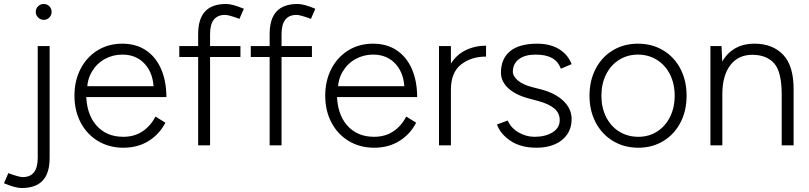

<svg xmlns="http://www.w3.org/2000/svg" viewBox="-70 -732 4077 967"><path d="M110 -672Q110 -689 122 -700.5Q134 -712 150 -712Q167 -712 178.5 -700.5Q190 -689 190 -672Q190 -656 178.5 -644Q167 -632 150 -632Q134 -632 122 -644Q110 -656 110 -672ZM-50 191 -28 140Q26 160 44 160Q82 160 101 136Q120 112 120 63V-500H180V63Q180 140 145 177.5Q110 215 39 215Q23 215 1 209Q-21 203 -50 191Z M305 -250Q305 -326 336 -385.5Q367 -445 421.5 -478.5Q476 -512 546 -512Q616 -512 666 -478Q716 -444 742 -383Q768 -322 768 -243H341L364 -262Q364 -160 414.5 -101.5Q465 -43 551 -43Q607 -43 648 -70.5Q689 -98 713 -145L763 -114Q733 -56 678.5 -22Q624 12 551 12Q480 12 424 -21.5Q368 -55 336.5 -114.5Q305 -174 305 -250ZM344 -298H729L704 -279Q704 -359 661 -408Q618 -457 546 -457Q498 -457 457.5 -434.5Q417 -412 393 -371.5Q369 -331 369 -280Z M1069 -712Q1085 -712 1107 -706Q1129 -700 1158 -688L1136 -637Q1082 -657 1064 -657Q1026 -657 1007 -633Q988 -609 988 -560V0H928V-560Q928 -637 963 -674.5Q998 -712 1069 -712ZM833 -500H1141V-445H833Z M1429 -712Q1445 -712 1467 -706Q1489 -700 1518 -688L1496 -637Q1442 -657 1424 -657Q1386 -657 1367 -633Q1348 -609 1348 -560V0H1288V-560Q1288 -637 1323 -674.5Q1358 -712 1429 -712ZM1193 -500H1501V-445H1193Z M1568 -250Q1568 -326 1599 -385.5Q1630 -445 1684.5 -478.5Q1739 -512 1809 -512Q1879 -512 1929 -478Q1979 -444 2005 -383Q2031 -322 2031 -243H1604L1627 -262Q1627 -160 1677.5 -101.5Q1728 -43 1814 -43Q1870 -43 1911 -70.5Q1952 -98 1976 -145L2026 -114Q1996 -56 1941.5 -22Q1887 12 1814 12Q1743 12 1687 -21.5Q1631 -55 1599.5 -114.5Q1568 -174 1568 -250ZM1607 -298H1992L1967 -279Q1967 -359 1924 -408Q1881 -457 1809 -457Q1761 -457 1720.5 -434.5Q1680 -412 1656 -371.5Q1632 -331 1632 -280Z M2378 -502V-447Q2303 -447 2252 -407Q2201 -367 2201 -280L2166 -274Q2166 -351 2195.5 -402.5Q2225 -454 2273 -478Q2321 -502 2378 -502ZM2141 -500H2201V0H2141Z M2433 -105 2487 -125Q2503 -88 2541 -65.5Q2579 -43 2622 -43Q2677 -43 2713 -65.5Q2749 -88 2749 -127Q2749 -162 2722.5 -185Q2696 -208 2642 -223L2593 -236Q2526 -254 2489.5 -288Q2453 -322 2453 -366Q2453 -436 2499 -474Q2545 -512 2636 -512Q2700 -512 2745 -485Q2790 -458 2809 -409L2755 -386Q2740 -424 2709 -440.5Q2678 -457 2627 -457Q2574 -457 2543.5 -434Q2513 -411 2513 -371Q2513 -348 2538.5 -326.5Q2564 -305 2611 -293L2654 -282Q2727 -263 2768 -223.5Q2809 -184 2809 -132Q2809 -88 2786.5 -55Q2764 -22 2724 -5Q2684 12 2633 12Q2553 12 2501.5 -22.5Q2450 -57 2433 -105Z M2899 -250Q2899 -326 2930 -385.5Q2961 -445 3016.5 -478.5Q3072 -512 3143 -512Q3214 -512 3270 -478.5Q3326 -445 3357 -385.5Q3388 -326 3388 -250Q3388 -174 3357 -114.5Q3326 -55 3270.5 -21.5Q3215 12 3145 12Q3074 12 3018 -21.5Q2962 -55 2930.5 -114.5Q2899 -174 2899 -250ZM3328 -250Q3328 -310 3304.5 -357Q3281 -404 3238.5 -430.5Q3196 -457 3143 -457Q3090 -457 3048 -430.5Q3006 -404 2982.5 -357Q2959 -310 2959 -250Q2959 -190 2982.5 -143Q3006 -96 3048.5 -69.5Q3091 -43 3145 -43Q3198 -43 3239.5 -69.5Q3281 -96 3304.5 -143Q3328 -190 3328 -250Z M3508 -500H3564L3568 -408V0H3508ZM3867 -256H3927V0H3867ZM3719 -456Q3648 -456 3608 -403.5Q3568 -351 3568 -257H3531Q3531 -337 3554 -394Q3577 -451 3621.5 -481.5Q3666 -512 3730 -512Q3822 -512 3875 -455.5Q3928 -399 3927 -279V-256H3867Q3867 -371 3828.5 -413.5Q3790 -456 3719 -456Z"/></svg>

Font: Oak Sans Light
Style: Regular
Weight: 400
Designer: Erik Kennedy, Walven
Foundry: Erik Kennedy, Walven
Version: Version 1.100;Glyphs 3.1.2 (3151)